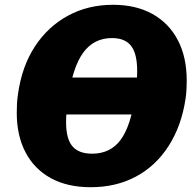

<svg xmlns="http://www.w3.org/2000/svg" viewBox="-20 -784 817 802"><path d="M602 -306H184V-460H602ZM359 -2Q262 -2 193 -39.5Q124 -77 87 -147Q50 -217 50 -313Q50 -331 51 -351Q52 -371 55 -390Q71 -506 125.5 -589.5Q180 -673 264 -718.5Q348 -764 452 -764Q548 -764 617 -725.5Q686 -687 723 -616Q760 -545 760 -447Q760 -430 759 -410.5Q758 -391 755 -371Q738 -258 684.5 -174.5Q631 -91 548 -46.5Q465 -2 359 -2ZM365 -142Q441 -142 484 -200Q527 -258 545 -388Q549 -417 551 -441.5Q553 -466 553 -487Q553 -560 527.5 -592.5Q502 -625 448 -625Q372 -625 327.5 -564Q283 -503 264 -369Q260 -341 258 -317.5Q256 -294 256 -274Q256 -204 282.5 -173Q309 -142 365 -142Z"/></svg>

Font: Libre Franklin ExtraBold
Style: Italic
Weight: 800
Italic angle: -8°
Designer: Pablo Impallari, Rodrigo Fuenzalida, Nhung Nguyen
Foundry: Impallari Type
Version: Version 3.000